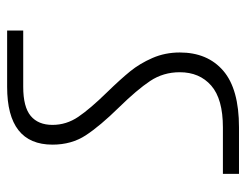

<svg xmlns="http://www.w3.org/2000/svg" viewBox="-94 -580 674 525"><g transform="rotate(-90 242.5 -317.0)"><path d="M30 -44H157Q235 -44 271.5 -76Q308 -108 308 -162Q308 -207 284 -243Q260 -279 212 -328Q161 -380 135.5 -419Q110 -458 110 -510Q110 -634 268 -634H422V-590H268Q213 -590 188.5 -569.5Q164 -549 164 -510Q164 -472 186 -439.5Q208 -407 253 -361Q289 -324 310.5 -297.5Q332 -271 347 -236.5Q362 -202 362 -162Q362 -86 312 -43Q262 0 157 0H30Z"/></g></svg>

Font: Biryani ExtraLight
Style: Regular
Weight: 275
Designer: Dan Reynolds and Mathieu Reguer
Foundry: Dan Reynolds and Mathieu Reguer
Version: Version 1.004; ttfautohint (v1.1) -l 5 -r 5 -G 72 -x 0 -D la